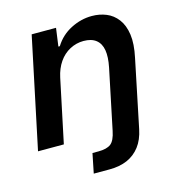

<svg xmlns="http://www.w3.org/2000/svg" viewBox="-106 -633 820 891"><g transform="rotate(-15 304.0 -187.5)"><path d="M235 167 254 73H283Q323 73 342.5 58Q362 43 371 -2L431 -290Q441 -339 435.5 -372Q430 -405 408 -422.5Q386 -440 348 -440Q313 -440 282 -423.5Q251 -407 230 -376.5Q209 -346 200 -304L136 0H12L124 -532H241L229 -445H236Q265 -492 314 -517Q363 -542 415 -542Q452 -542 484 -529Q516 -516 538 -487Q560 -458 566.5 -412.5Q573 -367 559 -302L492 22Q482 71 457.5 103Q433 135 396.5 151Q360 167 311 167Z"/></g></svg>

Font: Mona Sans ExtraLight SemiBold
Style: Italic
Weight: 600
Italic angle: -11.6951°
Version: Version 2.000